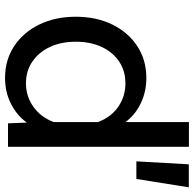

<svg xmlns="http://www.w3.org/2000/svg" viewBox="-24 -752 787 780"><g transform="rotate(90 370.0 -361.5)"><path d="M296 -562Q352.5 -562 399.5 -539.2Q446.5 -516.5 475.5 -477V-735H576V0H480.5L477.5 -76.5Q449 -36.5 401.5 -12.2Q354 12 296 12Q223 12 167 -25Q111 -62 79.2 -127Q47.5 -192 47.5 -275Q47.5 -359 79.2 -423.8Q111 -488.5 167 -525.2Q223 -562 296 -562ZM318 -73Q371.5 -73 413.8 -103.5Q456 -134 475.5 -186V-365Q456 -418 413.8 -447.5Q371.5 -477 318 -477Q267.5 -477 229.5 -451.5Q191.5 -426 170.2 -380.5Q149 -335 149 -275Q149 -216 170.2 -170.5Q191.5 -125 229.5 -99Q267.5 -73 318 -73ZM635 -521.5 647 -734.5H740.5L706.5 -521.5Z"/></g></svg>

Font: Azeret Mono Thin
Style: Regular
Weight: 100
Designer: Martin Vácha
Foundry: Displaay
Version: Version 1.002